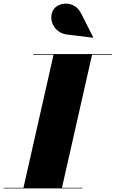

<svg xmlns="http://www.w3.org/2000/svg" viewBox="-65 -1052 645 1072"><path d="M310 -859 453.5 -841.5 455.5 -843.5 387.5 -978C350 -1052 262 -1039.5 235 -1000.5C202 -952.5 230.5 -869 310 -859ZM-45 -3.5V0H395V-3.5H281L449 -746.5H560V-750H120V-746.5H234L66 -3.5Z"/></svg>

Font: Bodoni* 48pt Fatface
Style: Italic
Weight: 900
Italic angle: -13°
Version: Version 2.3